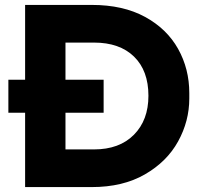

<svg xmlns="http://www.w3.org/2000/svg" viewBox="-20 -756 821 780"><path d="M82 -298H14V-432H82V-736H353Q480 -736 569 -687.5Q658 -639 703.5 -557.5Q749 -476 749 -378V-356Q749 -264 703.5 -181.5Q658 -99 568.5 -47.5Q479 4 353 4H82ZM362 -149Q465 -149 524 -208.5Q583 -268 583 -367Q583 -469 524.5 -526Q466 -583 362 -583H246V-432H401V-298H246V-149Z"/></svg>

Font: Sora-SIA
Style: Bold
Weight: 700
Designer: Jonathan Barnbrook, Julián Moncada
Foundry: Barnbrook Fonts
Version: Version 2.000